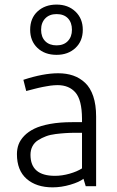

<svg xmlns="http://www.w3.org/2000/svg" viewBox="-20 -805 505 830"><path d="M291 -676.3Q291 -707.5 273.7 -725.8Q256.3 -744.1 224.6 -744.1Q193.8 -744.1 175.8 -725.6Q157.7 -707 157.7 -676.3Q157.7 -645 175.5 -627Q193.4 -608.9 224.6 -608.9Q255.4 -608.9 273.2 -627.4Q291 -646 291 -676.3ZM224.6 -567.9Q173.3 -567.9 141.8 -597.9Q110.4 -627.9 110.4 -676.3Q110.4 -726.1 142.3 -755.6Q174.3 -785.2 224.6 -785.2Q274.4 -785.2 306.2 -754.9Q337.9 -724.6 337.9 -676.3Q337.9 -627.4 306.2 -597.7Q274.4 -567.9 224.6 -567.9ZM111.8 -135.7Q111.8 -44.9 217.3 -44.9Q248.5 -44.9 281 -54.2Q313.5 -63.5 334.5 -77.1V-231H307.1Q283.7 -231 264.2 -229.7Q244.6 -228.5 220.7 -225.6Q196.8 -222.7 178.7 -215.8Q160.6 -209 144.8 -199Q128.9 -189 120.4 -172.9Q111.8 -156.7 111.8 -135.7ZM81.1 -460Q167.5 -488.3 231.4 -488.3Q267.6 -488.3 296.4 -478.3Q325.2 -468.3 347.9 -447Q370.6 -425.8 383.1 -388.9Q395.5 -352.1 395.5 -301.3V0H350.6L340.8 -32.2Q323.2 -18.1 284.2 -6.6Q245.1 4.9 207.5 4.9Q137.2 4.9 95.2 -31.7Q53.2 -68.4 53.2 -138.7Q53.2 -161.1 60.3 -180.4Q67.4 -199.7 84.7 -217.8Q102.1 -235.8 128.7 -248.8Q155.3 -261.7 196.8 -269.3Q238.3 -276.9 291.5 -276.9H334.5V-292.5Q334 -372.6 306.4 -404.8Q278.8 -437 228.5 -437Q221.2 -437 212.6 -436.3Q204.1 -435.5 197.8 -434.8Q191.4 -434.1 180.4 -431.9Q169.4 -429.7 164.3 -429Q159.2 -428.2 146 -425Q132.8 -421.9 129.4 -420.9Q126 -419.9 110.6 -416Q95.2 -412.1 93.3 -411.6Z"/></svg>

Font: Anaheim
Style: Regular
Weight: 400
Designer: vernon adams
Foundry: vernon adams
Version: Version 1.002; ttfautohint (v0.93.5-3d13) -l 8 -r 50 -G 200 